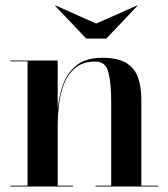

<svg xmlns="http://www.w3.org/2000/svg" viewBox="-20 -681 615 701"><path d="M331 -595 480.4 -661 482 -660 368 -540H295L181 -660L183 -661ZM18 -3H80.6V-457H18V-460H190.6V-283.9Q194.8 -328.1 209.7 -371Q224.6 -413.9 258.7 -441.9Q292.8 -470 354 -470Q411.5 -470 442.2 -450.4Q472.9 -430.8 484.4 -396.6Q496 -362.5 496 -319V-3H557.6V0H329V-3H386V-312Q386 -375 376.2 -415.6Q366.5 -456.2 328.8 -456.2Q282.4 -456.2 254.8 -433Q227.1 -409.8 213.3 -373.5Q199.5 -337.2 195.1 -297.1Q190.6 -256.9 190.6 -223V-3H246.6V0H18Z"/></svg>

Font: Bodoni* 72 Medium
Style: Regular
Weight: 500
Version: Version 1.002; ttfautohint (v0.97) -l 8 -r 50 -G 200 -x 14 -